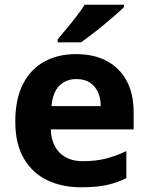

<svg xmlns="http://www.w3.org/2000/svg" viewBox="-20 -786 631 816"><path d="M303 -556Q379 -556 433.5 -527Q488 -498 518 -443Q548 -388 548 -308V-236H196Q198 -173 233.5 -137Q269 -101 332 -101Q385 -101 428 -111.5Q471 -122 517 -144V-29Q477 -9 432.5 0.5Q388 10 325 10Q243 10 180 -20.5Q117 -51 81 -113Q45 -175 45 -269Q45 -365 77.5 -428.5Q110 -492 168 -524Q226 -556 303 -556ZM304 -450Q261 -450 232.5 -422Q204 -394 199 -335H408Q408 -368 396.5 -394Q385 -420 362 -435Q339 -450 304 -450ZM507 -756Q493 -742 470 -722Q447 -702 420.5 -680Q394 -658 368.5 -638.5Q343 -619 324 -606H225V-619Q241 -638 262.5 -663.5Q284 -689 305 -716.5Q326 -744 340 -766H507Z"/></svg>

Font: Noto Sans Devanagari
Style: Regular
Weight: 400
Designer: Jelle Bosma - Monotype Design Team
Foundry: Monotype Imaging Inc.
Version: Version 2.003